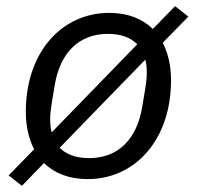

<svg xmlns="http://www.w3.org/2000/svg" viewBox="-20 -570 640 624"><path d="M51.1 34.1 122.9 -40.1C157 -7.1 203.8 12.1 264.9 12.1C416.9 12.1 535.9 -112.9 535.9 -310C535.9 -356.9 525.9 -398.1 508.9 -431.1L592 -516L549 -550.1L476.9 -475.9C442.8 -508.9 396 -528.1 334.9 -528.1C182.9 -528.1 63.9 -403.1 63.9 -206C63.9 -159.1 73.9 -117.9 90.9 -84.9L8.2 0ZM143.1 -182.9C143.1 -195 144.2 -209.9 148.1 -234L158 -294C175.1 -396 234 -459.9 331 -459.9C371.1 -459.9 404.1 -448.9 426.1 -426.1L148.1 -139.9C144.2 -153.1 143.1 -166.9 143.1 -182.9ZM174 -89.8 452.1 -376.1C456 -362.9 457 -349.1 457 -333.1C457 -321 456 -306.1 452.1 -282L442.1 -221.9C425.1 -120 366.1 -56.1 269.2 -56.1C229 -56.1 196 -67.1 174 -89.8Z"/></svg>

Font: Margiela Mono Italic Italic
Style: Regular
Weight: 400
Designer: Mike Abbink, Paul van der Laan, Pieter van Rosmalen
Foundry: Bold Monday
Version: Version 2.003 2021